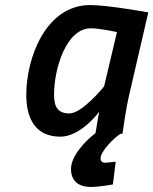

<svg xmlns="http://www.w3.org/2000/svg" viewBox="-20 -531 607 760"><path d="M340 -419C375 -419 443 -404 443 -404L392 -189C392 -189 306 -82 255 -82C208 -82 194 -109 194 -156C194 -262 243 -419 340 -419ZM438 109C438 109 406 113 396 113C383 113 378 106 378 96C378 68 430 16 456 -1L465 -2C465 -2 477 -95 492 -158L567 -482C567 -482 406 -511 337 -511C161 -511 84 -301 84 -156C84 -58 123 10 219 10C301 10 373 -89 373 -89C369 -73 361 -20 358 -4C320 25 261 85 261 138C261 184 290 209 339 209C376 209 427 199 427 199L438 109Z"/></svg>

Font: RazerF5 SemiBold
Style: Italic
Weight: 600
Foundry: Razer Inc.
Version: Version 2